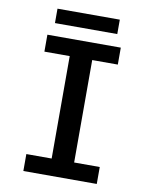

<svg xmlns="http://www.w3.org/2000/svg" viewBox="-92 -904 753 971"><g transform="rotate(10 285.0 -419.0)"><path d="M123.5 -838.5H443.5V-764.5H123.5ZM473 -613H341.5V-87H473V0H96V-87H226V-613H96V-700H473Z"/></g></svg>

Font: League Mono Narrow Medium
Style: Regular
Weight: 500
Width: 3
Designer: Tyler Finck
Foundry: The League of Moveable Type / Tyler Finck
Version: Version 2.210